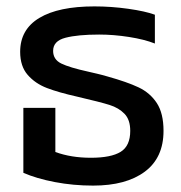

<svg xmlns="http://www.w3.org/2000/svg" viewBox="-20 -570 566 600"><path d="M53 -30V-233H153V-95Q202 -77 264 -77Q327 -77 357 -95.5Q387 -114 387 -161Q387 -196 369 -214.5Q351 -233 322.5 -242Q294 -251 221 -268Q163 -281 126.5 -295Q90 -309 66.5 -336Q43 -363 43 -408Q43 -478 103 -514Q163 -550 275 -550Q328 -550 381 -542.5Q434 -535 464 -524V-434Q431 -447 383 -454.5Q335 -462 290 -462Q223 -462 184.5 -452Q146 -442 146 -411Q146 -384 171.5 -371.5Q197 -359 256 -346Q269 -343 284 -339.5Q299 -336 316 -331Q377 -314 413 -297Q449 -280 470 -248Q491 -216 491 -161Q491 -77 432.5 -33.5Q374 10 271 10Q209 10 151.5 -1Q94 -12 53 -30Z"/></svg>

Font: Kanit
Style: Regular
Weight: 400
Designer: Katatrad Team
Foundry: Cadson Demak
Version: Version 1.001